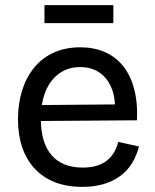

<svg xmlns="http://www.w3.org/2000/svg" viewBox="-20 -714 603 747"><path d="M301 13Q239 13 192.5 -5.5Q146 -24 114 -59Q82 -94 66 -142Q50 -190 50 -250Q50 -311 66 -362Q82 -413 113 -451Q144 -489 189.5 -509.5Q235 -530 292 -530Q344 -530 385.5 -512.5Q427 -495 456.5 -460Q486 -425 501 -371.5Q516 -318 513 -246L107 -243V-305L457 -308L427 -266Q431 -329 414.5 -370Q398 -411 366.5 -432Q335 -453 292 -453Q246 -453 211.5 -429Q177 -405 158 -360Q139 -315 139 -251Q139 -159 180.5 -110.5Q222 -62 302 -62Q334 -62 357.5 -69.5Q381 -77 397.5 -90.5Q414 -104 424.5 -122.5Q435 -141 440 -162L521 -144Q511 -107 493 -78Q475 -49 447.5 -29Q420 -9 383.5 2Q347 13 301 13ZM153 -624V-694H421V-624Z"/></svg>

Font: Bricolage Grotesque 17pt
Style: Regular
Weight: 400
Version: Version 1.001;gftools[0.9.33.dev8+g029e19f]